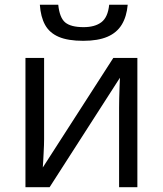

<svg xmlns="http://www.w3.org/2000/svg" viewBox="-20 -775 676 795"><path d="M162.6 -535.2V-198.7Q162.6 -189 162.1 -173.6Q161.6 -158.2 160.6 -140.9Q159.7 -123.5 158.9 -107.7Q158.2 -91.8 157.2 -81.5L449.2 -535.2H548.8V0H473.1V-328.1Q473.1 -343.8 473.6 -368.2Q474.1 -392.6 475.1 -416.3Q476.1 -439.9 476.6 -453.1L185.5 0H85.4V-535.2ZM508.8 -755.4Q504.4 -706.1 484.1 -672.9Q463.9 -639.6 424.8 -622.8Q385.7 -606 324.7 -606Q261.7 -606 223.4 -622.3Q185.1 -638.7 166.7 -671.9Q148.4 -705.1 145 -755.4H221.2Q226.6 -701.7 250 -682.1Q273.4 -662.6 326.2 -662.6Q373 -662.6 399.9 -683.1Q426.8 -703.6 432.1 -755.4Z"/></svg>

Font: Wonky
Style: Regular
Weight: 400
Designer: Monotype Design Team
Foundry: Monotype Imaging Inc.
Version: Version 3.000